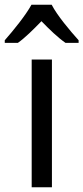

<svg xmlns="http://www.w3.org/2000/svg" viewBox="-55 -786 350 806"><path d="M162 -766H77C53 -722 2 -659 -35 -617V-606H20C51 -628 85 -662 119 -697C153 -662 187 -629 220 -606H275V-617C239 -657 185 -721 162 -766ZM163 0V-536H78V0Z"/></svg>

Font: Noto Sans Sinhala SemiCondensed
Style: Regular
Weight: 400
Width: 4
Designer: Jelle Bosma - Monotype Design Team
Foundry: Monotype Imaging Inc.
Version: Version 2.006